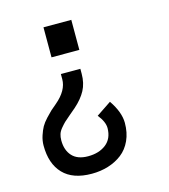

<svg xmlns="http://www.w3.org/2000/svg" viewBox="-100 -578 718 814"><g transform="rotate(-15 259.0 -171.5)"><path d="M203.6 155.3Q120.6 155.3 78.4 111.1Q36.1 66.9 36.1 -12.7Q36.1 -34.6 43.2 -56.1Q50.3 -77.6 58.3 -92Q66.4 -106.4 82.5 -123.8Q98.6 -141.1 106.9 -148.7Q115.2 -156.2 132.3 -170.4Q185.5 -215.3 185.5 -264.6V-287.1L271 -287.1V-265.6Q271 -224.1 254.4 -193.1Q237.8 -162.1 204.6 -132.8Q195.8 -125 177.2 -109.6Q158.7 -94.2 150.9 -86.7Q143.1 -79.1 132.6 -66.6Q122.1 -54.2 118.2 -42Q114.3 -29.8 114.3 -14.6Q114.3 28.3 137.7 54Q161.1 79.6 207.5 79.6Q255.4 79.6 286.1 55.7Q316.9 31.7 317.4 -14.6Q317.4 -42.5 290.5 -75.7L356 -119.6Q394 -64 394 -17.1Q394 25.9 378.7 59.6Q363.3 93.3 336.7 113.8Q310.1 134.3 276.1 144.8Q242.2 155.3 203.6 155.3ZM287.6 -365.7 165.5 -365.7V-497.5L287.6 -497.5Z"/></g></svg>

Font: FantasqueSansM Nerd Font
Style: Regular
Weight: 400
Monospace: yes
Designer: Jany Belluz
Version: Version 1.8.0 ; ttfautohint (v1.8.2);Nerd Fonts 3.4.0